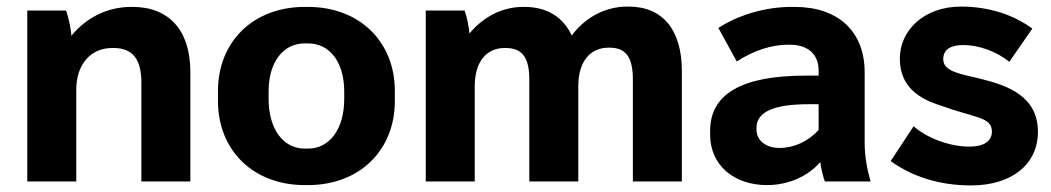

<svg xmlns="http://www.w3.org/2000/svg" viewBox="-20 -552 3198 584"><path d="M63 0H212V-280C212 -356 256 -406 321 -406H326C384 -406 410 -371 410 -301V0H559V-333C559 -459 495 -531 383 -531H379C305 -531 241 -497 197 -443C196 -466 188 -500 181 -520H63Z M907 11H917C1073 11 1181 -94 1181 -245V-275C1181 -426 1073 -531 917 -531H907C751 -531 643 -426 643 -275V-245C643 -94 751 11 907 11ZM907 -100C841 -100 797 -160 797 -251V-274C797 -363 841 -420 907 -420H917C983 -420 1027 -363 1027 -274V-251C1027 -160 983 -100 917 -100Z M1275 0H1424V-289C1424 -365 1460 -406 1515 -406H1518C1568 -406 1590 -378 1590 -309V0H1739V-290C1739 -366 1776 -407 1831 -407H1834C1883 -407 1905 -379 1905 -310V0H2054V-336C2054 -461 1996 -532 1892 -532H1888C1820 -532 1759 -498 1719 -444C1693 -500 1644 -531 1575 -531H1571C1506 -531 1448 -499 1408 -450C1406 -472 1400 -502 1393 -520H1275Z M2313 11C2377 11 2437 -15 2475 -59C2478 -37 2483 -16 2489 0H2628C2617 -39 2610 -77 2610 -119V-332C2610 -457 2529 -531 2397 -531H2388C2308 -531 2227 -507 2165 -467L2221 -365C2275 -400 2329 -416 2377 -416H2382C2440 -416 2470 -385 2470 -337V-322H2431C2234 -322 2140 -265 2140 -154V-142C2140 -50 2212 11 2313 11ZM2351 -102C2309 -102 2281 -125 2281 -158V-163C2281 -211 2332 -235 2440 -235H2470V-157C2439 -122 2395 -102 2351 -102Z M2934 12C3057 12 3137 -52 3137 -151C3137 -260 3044 -292 2964 -312C2902 -327 2849 -334 2849 -372C2849 -401 2871 -415 2910 -415C2958 -415 3012 -395 3050 -364L3120 -465C3063 -507 2988 -532 2903 -532C2791 -532 2717 -460 2717 -374C2717 -286 2778 -251 2841 -231C2945 -193 2997 -197 2997 -152C2997 -122 2972 -106 2928 -106C2871 -106 2800 -131 2759 -168L2689 -62C2756 -14 2838 12 2934 12Z"/></svg>

Font: Fixel Text Bold
Style: Bold
Weight: 700
Width: 4
Designer: AlfaBravo + MacPaw
Foundry: Kyrylo Tkachov, Marchela Mozhyna, Serhii Makarenko, Maria Weinstein, Zakhar Kryvoshyya
Version: Version 1.211